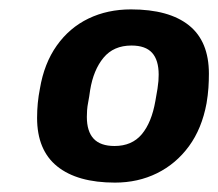

<svg xmlns="http://www.w3.org/2000/svg" viewBox="-20 -718 465 409"><path d="M225 -329Q145 -329 102 -363.5Q59 -398 59 -467Q59 -483 60.5 -498.5Q62 -514 65 -529Q74 -583 101 -621Q128 -659 168.5 -678.5Q209 -698 259 -698Q340 -698 382.5 -664Q425 -630 425 -561Q425 -546 424 -531Q423 -516 420 -498Q410 -444 382.5 -406.5Q355 -369 314.5 -349Q274 -329 225 -329ZM224 -407Q261 -407 282 -432Q303 -457 311 -503Q314 -519 315.5 -529Q317 -539 317.5 -545.5Q318 -552 318 -559Q318 -590 304 -605.5Q290 -621 260 -621Q222 -621 200.5 -595Q179 -569 172 -526Q170 -511 168 -501Q166 -491 165.5 -483Q165 -475 165 -469Q165 -438 179.5 -422.5Q194 -407 224 -407Z"/></svg>

Font: Archivo SemiBold ExtraBold
Style: Italic
Weight: 800
Italic angle: -10°
Version: Version 2.001